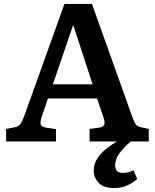

<svg xmlns="http://www.w3.org/2000/svg" viewBox="-20 -720 787 977"><path d="M562 237Q506 237 481.5 210Q457 183 457 150Q457 115 474.5 87.5Q492 60 519 38.5Q546 17 574 0H436V-64L487 -71Q506 -74 510.5 -85.5Q515 -97 507 -121L474 -219H224L192 -125Q185 -104 186.5 -89.5Q188 -75 216 -70L265 -63V0H11V-64L54 -72Q72 -76 81.5 -86.5Q91 -97 102 -126L308 -700H448L654 -123Q664 -96 671.5 -86Q679 -76 699 -72L737 -64V0H645Q610 30 588 59.5Q566 89 566 121Q566 160 605 160Q631 160 660 147L678 191Q658 209 628.5 223Q599 237 562 237ZM249 -291H451L354 -589H351Z"/></svg>

Font: Literata SemiBold
Style: Regular
Weight: 600
Designer: Latin by Veronika Burian and Jose Scaglione. Greek by Irene Vlachou. Cyrillic by Vera Evstafieva.
Foundry: TypeTogether
Version: Version 3.103; ttfautohint (v1.8.4.7-5d5b);gftools[0.9.29]